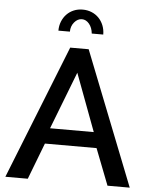

<svg xmlns="http://www.w3.org/2000/svg" viewBox="-60 -965 796 1015"><g transform="rotate(5 337.5 -458.0)"><path d="M289 -710H387L667 0H549L474 -193H200L126 0H7ZM452 -276 338 -581 220 -276ZM338 -865Q315 -865 297.5 -844Q280 -823 280 -794H219Q219 -820 228 -842.5Q237 -865 253 -881.5Q269 -898 290.5 -907Q312 -916 338 -916Q363 -916 385 -907Q407 -898 423 -881.5Q439 -865 448 -842.5Q457 -820 457 -794H396Q393 -825 376.5 -845Q360 -865 338 -865Z"/></g></svg>

Font: Oxford Sans SemiBold
Style: Regular
Weight: 600
Designer: Matt McInerney, Pablo Impallari, Rodrigo Fuenzalida
Foundry: Matt McInerney, Pablo Impallari, Rodrigo Fuenzalida
Version: Version 3.000g; ttfautohint (v1.5) -l 8 -r 28 -G 28 -x 14 -D